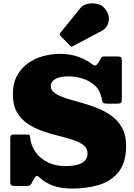

<svg xmlns="http://www.w3.org/2000/svg" viewBox="-20 -1079 780 1119"><path d="M572 -508.5Q562.5 -555 531 -582.5Q499.5 -610 458.8 -622Q418 -634 380 -634Q330.5 -634 303.2 -618.8Q276 -603.5 276 -578Q276 -552.5 299.8 -536Q323.5 -519.5 362.8 -507Q402 -494.5 448.8 -481.8Q495.5 -469 542.2 -451Q589 -433 628.2 -405Q667.5 -377 691.2 -334.5Q715 -292 715 -230Q715 -135 674 -80.5Q633 -26 561.8 -3Q490.5 20 400 20Q332.5 20 286.5 2Q240.5 -16 211 -43.5Q195 -58.5 189.2 -51.8Q183.5 -45 172 -25.5L163 -8.5Q158 0 150.8 2.5Q143.5 5 129.5 5H67Q52.5 5 46.2 0.8Q40 -3.5 40 -17.5V-268.5Q40 -284.5 43.2 -289.8Q46.5 -295 62 -295H135Q152.5 -295 153.5 -290.5Q154.5 -286 156.5 -270.5Q162.5 -226.5 189.2 -190.2Q216 -154 259.8 -132.5Q303.5 -111 360 -111Q490 -111 490 -185Q490 -215 466.5 -233.2Q443 -251.5 404.2 -264Q365.5 -276.5 319 -288Q272.5 -299.5 226 -315.8Q179.5 -332 140.8 -358.2Q102 -384.5 78.5 -425.8Q55 -467 55 -529Q55 -593 79.2 -637.8Q103.5 -682.5 143.5 -710.8Q183.5 -739 232.2 -752Q281 -765 330 -765Q387 -765 433.2 -749Q479.5 -733 513 -707.5Q527.5 -696.5 535.2 -697Q543 -697.5 554 -715L566.5 -736.5Q571 -743.5 573.8 -746.8Q576.5 -750 589 -750H666Q679 -750 684.5 -745.5Q690 -741 690 -727V-502.5Q690 -484.5 685.2 -479.8Q680.5 -475 661.5 -475H607Q582.5 -475 579.2 -482Q576 -489 572 -508.5ZM388.5 -812.5 332 -870.5Q323.5 -879.5 332.5 -888.5L449.5 -1033Q463.5 -1050.5 490.8 -1056.5Q518 -1062.5 546.2 -1056.2Q574.5 -1050 590.5 -1030Q620.5 -993 613.2 -954.8Q606 -916.5 572 -898.5L404 -809.5Q398.5 -806 395.5 -807Q392.5 -808 388.5 -812.5Z"/></svg>

Font: Besley* Fatface
Style: Regular
Weight: 900
Designer: Owen Earl
Foundry: indestructible type*
Version: Version 3.000; ttfautohint (v1.8.3)